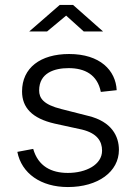

<svg xmlns="http://www.w3.org/2000/svg" viewBox="-20 -745 558 775"><path d="M318 -618H396L275 -725H221L98 -618H170L247 -682ZM254 10C376 10 460 -52 460 -140C460 -195 431 -254 337 -277L227 -305C155 -323 138 -349 138 -380C138 -451 200 -470 257 -470C322 -470 373 -444 387 -374L451 -381C447 -461 384 -527 259 -527C143 -527 69 -471 69 -376C69 -311 109 -267 201 -246L311 -222C372 -207 392 -175 392 -137C392 -80 327 -47 254 -47C187 -47 134 -74 114 -144L50 -132C67 -45 145 10 254 10Z"/></svg>

Font: United Sans Light
Style: Regular
Weight: 300
Designer: Pablo Impallari, Rodrigo Fuenzalida (Modified by Dan O. Williams)
Version: Version 1.000;PS 001.000;hotconv 1.0.88;makeotf.lib2.5.64775